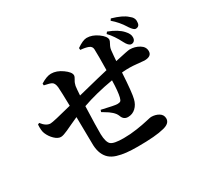

<svg xmlns="http://www.w3.org/2000/svg" viewBox="-166 -1025 1331 1266"><g transform="rotate(-30 500.0 -392.5)"><path d="M736.3 -727.5 746.1 -740.2Q817.4 -713.9 851.6 -674.8Q877 -647.5 876 -623Q876 -605.5 866.7 -596.2Q857.4 -586.9 843.8 -587.9Q824.2 -588.9 804.7 -627Q774.4 -687.5 736.3 -727.5ZM533.2 -723.6 532.2 -738.3Q580.1 -771.5 608.4 -771.5Q650.4 -771.5 691.9 -741.7Q733.4 -711.9 733.4 -686.5Q733.4 -678.7 722.2 -658.7Q710.9 -638.7 709 -620.1Q707 -607.4 705.1 -580.1Q703.1 -552.7 702.1 -541Q802.7 -563.5 815.4 -563.5Q855.5 -563.5 888.2 -543.9Q920.9 -524.4 920.9 -491.2Q920.9 -451.2 865.2 -451.2Q855.5 -451.2 807.1 -456.5Q758.8 -461.9 709 -458L697.3 -457Q688.5 -306.6 677.7 -265.6Q668.9 -228.5 644.5 -205.6Q620.1 -182.6 585.9 -182.6Q551.8 -182.6 540 -217.8Q538.1 -222.7 535.2 -228Q532.2 -233.4 529.3 -237.3Q526.4 -241.2 521.5 -246.6Q516.6 -252 513.2 -254.9Q509.8 -257.8 502.9 -263.2Q496.1 -268.6 493.2 -271Q490.2 -273.4 481.4 -278.8Q472.7 -284.2 470.2 -285.6Q467.8 -287.1 458.5 -293Q449.2 -298.8 447.3 -299.8L452.1 -314.5Q547.9 -292 565.4 -292Q583 -292 590.3 -296.9Q597.7 -301.8 602.5 -321.3Q612.3 -360.4 614.3 -445.3Q482.4 -422.9 377 -385.7Q371.1 -221.7 372.1 -174.8Q374 -113.3 395 -94.7Q416 -76.2 491.2 -76.2Q542 -76.2 593.3 -84Q644.5 -91.8 677.2 -99.6Q710 -107.4 715.8 -107.4Q749 -107.4 773.9 -92.3Q798.8 -77.1 798.8 -48.8Q798.8 -10.7 743.2 2Q681.6 18.6 543.9 18.6Q494.1 18.6 458 14.6Q421.9 10.7 390.1 1Q358.4 -8.8 338.4 -26.4Q318.4 -43.9 306.6 -71.3Q294.9 -98.6 293 -136.7Q292 -146.5 290 -352.5Q265.6 -341.8 235.4 -327.6Q205.1 -313.5 190.4 -306.6Q175.8 -299.8 161.1 -294.9Q146.5 -290 136.7 -290Q114.3 -290 89.8 -313.5Q65.4 -336.9 52.7 -368.2Q43 -390.6 45.9 -436.5L57.6 -442.4Q88.9 -401.4 122.1 -401.4Q142.6 -401.4 289.1 -439.5Q287.1 -546.9 284.2 -583Q280.3 -617.2 262.7 -626Q251 -632.8 208 -641.6L207 -655.3Q253.9 -684.6 287.1 -684.6Q329.1 -684.6 371.6 -654.3Q414.1 -624 414.1 -599.6Q414.1 -588.9 402.8 -571.3Q391.6 -553.7 387.7 -533.2Q384.8 -512.7 381.8 -463.9Q576.2 -512.7 616.2 -521.5Q618.2 -636.7 616.2 -680.7Q615.2 -703.1 592.8 -711.9Q570.3 -720.7 533.2 -723.6ZM802.7 -790 811.5 -802.7Q890.6 -780.3 922.9 -750Q955.1 -726.6 951.2 -696.3Q951.2 -661.1 919.9 -661.1Q906.2 -661.1 882.8 -695.3Q880.9 -698.2 879.9 -700.2Q847.7 -752 802.7 -790Z"/></g></svg>

Font: GenRyuMin TW TTF Bold
Style: Regular
Weight: 700
Version: Version 1.300